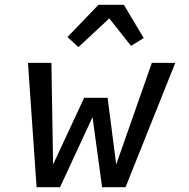

<svg xmlns="http://www.w3.org/2000/svg" viewBox="-20 -783 790 803"><path d="M133 0 97 -520H195L202 -95L332 -374H430L466 -95L615 -520H713L505 0H407L367 -293L231 0ZM308 -586 262 -628 392 -763H498L581 -624L528 -591L437 -706Z"/></svg>

Font: Iosevka Custom Medium Oblique
Style: Regular
Weight: 500
Italic angle: -9°
Designer: Belleve Invis
Foundry: Belleve Invis
Version: Version 27.0.1